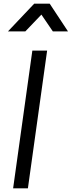

<svg xmlns="http://www.w3.org/2000/svg" viewBox="-20 -1019 388 1039"><path d="M51 0H131L235 -745H155ZM23 -849H117L204 -940L266 -849H348L249 -999H165Z"/></svg>

Font: Mluvka
Style: Italic
Weight: 400
Italic angle: -8°
Designer: Modified by Jiří Krblich, Original typeface by Gumpita Rahayu
Foundry: Gumpita Rahayu & Jiří Krblich
Version: Version 2.000;Glyphs 3.1.1 (3134)